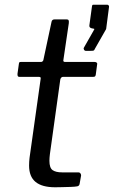

<svg xmlns="http://www.w3.org/2000/svg" viewBox="-20 -792 481 812"><path d="M213 0Q158 0 130.5 -22.5Q103 -45 103 -92Q103 -100 103.5 -108.5Q104 -117 105 -125L152 -459Q153 -464 150.5 -465.5Q148 -467 143 -467H61Q53 -467 54 -480L60 -523Q61 -528 62.5 -529Q64 -530 69 -530H154Q158 -530 161 -533.5Q164 -537 164 -541L198 -700Q200 -710 211 -710H262Q268 -710 270 -706.5Q272 -703 271 -694L248 -538Q247 -534 249 -532Q251 -530 255 -530H380Q385 -530 388.5 -527.5Q392 -525 391 -521L385 -476Q384 -471 382 -469Q380 -467 374 -467H247Q238 -467 235 -456L191 -140Q190 -132 189.5 -125Q189 -118 189 -112Q189 -82 202.5 -72.5Q216 -63 243 -63H312Q317 -63 320 -59Q323 -55 323 -50L317 -16Q316 -6 307 -4Q296 -2 278 -1.5Q260 -1 242 -0.5Q224 0 213 0ZM342 -577Q338 -577 335.5 -581.5Q333 -586 334 -589L375 -661Q378 -667 379 -668.5Q380 -670 375 -671L369 -672Q363 -673 360 -676.5Q357 -680 358 -685L369 -765Q370 -770 371 -771Q372 -772 376 -772H434Q437 -772 439.5 -769Q442 -766 441 -762L429 -670Q428 -668 427.5 -666.5Q427 -665 426 -664L381 -585Q379 -579 375.5 -578Q372 -577 363 -577Z"/></svg>

Font: Libre Franklin
Style: Italic
Weight: 400
Italic angle: -8°
Designer: Pablo Impallari, Rodrigo Fuenzalida, Nhung Nguyen
Foundry: Impallari Type
Version: Version 3.000